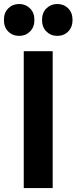

<svg xmlns="http://www.w3.org/2000/svg" viewBox="-36 -962 391 982"><path d="M85.5 0V-700H233.5V0ZM62.5 -778.5Q28.5 -778.5 6.2 -800.8Q-16 -823 -16 -860Q-16 -897 6.2 -919.2Q28.5 -941.5 62.5 -941.5Q95 -941.5 117.5 -919.2Q140 -897 140 -860Q140 -823 117.5 -800.8Q95 -778.5 62.5 -778.5ZM257 -778.5Q224 -778.5 201.5 -800.8Q179 -823 179 -860Q179 -897 201.5 -919.2Q224 -941.5 257 -941.5Q290.5 -941.5 312.8 -919.2Q335 -897 335 -860Q335 -823 312.8 -800.8Q290.5 -778.5 257 -778.5Z"/></svg>

Font: Geologica SemiBold
Style: Regular
Weight: 600
Designer: Sindre Bremnes, Frode Helland
Foundry: Monokrom Skriftforlag AS
Version: Version 1.010;gftools[0.9.28]